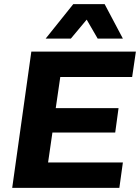

<svg xmlns="http://www.w3.org/2000/svg" viewBox="-20 -910 678 930"><path d="M39.1 0 131.8 -660.2H638.2L620.1 -537.1H272L250 -386.2H554.2L538.1 -268.1H233.9L212.9 -123H575.2L558.1 0ZM201.2 -723.1 335 -890.1H486.8L575.2 -723.1H453.1L399.9 -814.9L323.2 -723.1Z"/></svg>

Font: Human Sans Bold
Style: Italic
Weight: 700
Italic angle: -8°
Designer: Tim Radville
Foundry: Continuum
Version: Version 1.000;FEAKit 1.0